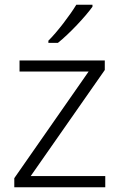

<svg xmlns="http://www.w3.org/2000/svg" viewBox="-20 -786 503 806"><path d="M368.2 -766.1H300.3C274.9 -723.6 219.7 -650.9 183.1 -615.2V-606H223.1C272.5 -645.5 338.9 -716.8 368.2 -757.8ZM421.9 -46.9H108.9L419.9 -492.2V-532.2H62V-485.8H352.1L40 -38.1V0H421.9Z"/></svg>

Font: Noto Reveo Sans
Style: Regular
Weight: 300
Designer: Monotype Design Team
Foundry: Monotype Imaging Inc.
Version: Version 2.007